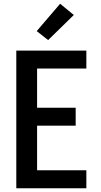

<svg xmlns="http://www.w3.org/2000/svg" viewBox="-20 -1005 540 1025"><path d="M67 0V-735H441V-639H178V-430H384V-334H178V-96H441V0ZM237 -791 176 -839 301 -985 374 -925Z"/></svg>

Font: Iosevka Fixed
Style: Bold
Weight: 700
Monospace: yes
Designer: Belleve Invis
Foundry: Belleve Invis
Version: Version 32.3.0